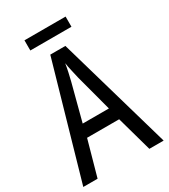

<svg xmlns="http://www.w3.org/2000/svg" viewBox="-207 -950 920 1047"><g transform="rotate(-30 253.5 -426.5)"><path d="M416 0 354 -222H152L90 0H0L205 -715H300L506 0ZM274 -530Q269 -553 262 -582.5Q255 -612 252 -634Q248 -608 242 -581Q236 -554 230 -530L170 -301H335ZM381 -853V-789H122V-853Z"/></g></svg>

Font: Noto Sans Myanmar Condensed
Style: Regular
Weight: 400
Width: 3
Designer: Monotype Design Team
Foundry: Monotype Imaging Inc.
Version: Version 2.107; ttfautohint (v1.8.4.7-5d5b)